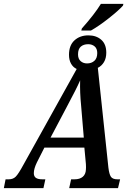

<svg xmlns="http://www.w3.org/2000/svg" viewBox="-60 -979 677 999"><path d="M366 -831Q432 -905 465 -959H582L580 -950Q558 -925 506 -884Q454 -843 413 -820H363ZM-31 -46H-14Q8 -46 22 -60Q36 -74 62 -122L339 -620Q320 -629 309.5 -648Q299 -667 299 -694Q299 -743 327.5 -769Q356 -795 400 -795Q441 -795 467 -772Q493 -749 493 -705Q493 -676 481 -656Q469 -636 449 -626L504 -107Q508 -73 517 -59.5Q526 -46 551 -46H565L554 0H300L310 -46H328Q355 -46 370.5 -59Q386 -72 387 -97Q387 -102 387.5 -109Q388 -116 387 -125L379 -211H171L132 -134Q116 -101 116 -78Q116 -61 127 -53.5Q138 -46 160 -46H176L166 0H-40ZM446 -703Q446 -726 432.5 -737.5Q419 -749 399 -749Q375 -749 360.5 -736.5Q346 -724 346 -696Q346 -673 359.5 -661Q373 -649 393 -649Q416 -649 431 -662.5Q446 -676 446 -703ZM376 -263 362 -430Q355 -499 357 -561Q339 -519 287 -422L203 -263Z"/></svg>

Font: Noto Serif CondSemiBold
Style: Italic
Weight: 600
Width: 3
Italic angle: -12°
Designer: Monotype Design Team
Foundry: Monotype Imaging Inc.
Version: Version 1.001